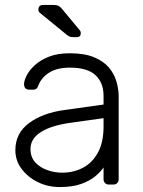

<svg xmlns="http://www.w3.org/2000/svg" viewBox="-20 -745 576 775"><path d="M221 10Q173 10 132.5 -10Q92 -30 67 -63.5Q42 -97 42 -139Q42 -207 97 -248Q152 -289 240 -301L398 -323V-358Q398 -411 365.5 -441.5Q333 -472 262 -472Q210 -472 178 -451.5Q146 -431 134 -398Q129 -383 115 -383H99Q87 -383 82 -389.5Q77 -396 77 -405Q77 -419 87.5 -440Q98 -461 120 -481.5Q142 -502 177 -516Q212 -530 262 -530Q321 -530 359.5 -514Q398 -498 419.5 -472.5Q441 -447 450 -416Q459 -385 459 -355V-22Q459 -12 453 -6Q447 0 437 0H420Q410 0 404 -6Q398 -12 398 -22V-69Q386 -51 364 -33Q342 -15 307.5 -2.5Q273 10 221 10ZM231 -48Q277 -48 315 -68Q353 -88 375.5 -129.5Q398 -171 398 -234V-268L269 -250Q187 -239 145 -212Q103 -185 103 -144Q103 -111 122 -90Q141 -69 170.5 -58.5Q200 -48 231 -48ZM280 -595Q270 -595 263.5 -596.5Q257 -598 249 -605L140 -694Q135 -699 135 -706Q135 -725 154 -725H195Q210 -725 217 -721Q224 -717 232 -707L301 -624Q306 -619 306 -611Q306 -595 290 -595Z"/></svg>

Font: Rubik Light
Style: Regular
Weight: 300
Designer: Hubert and Fischer
Foundry: Hubert and Fischer
Version: Version 2.300;gftools[0.9.30]